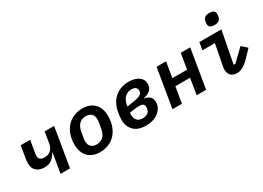

<svg xmlns="http://www.w3.org/2000/svg" viewBox="-17 -1476 3034 2215"><g transform="rotate(-30 1500.0 -369.0)"><path d="M385 -259H380Q351 -205 313.5 -180.5Q276 -156 221 -156Q155 -156 115.5 -191Q76 -226 76 -288Q76 -304 77.5 -319.5Q79 -335 81 -351L109 -516H235L209 -365Q206 -348 205 -337Q204 -326 204 -315Q204 -287 223 -271.5Q242 -256 277 -256Q331 -256 362.5 -285.5Q394 -315 403 -366L428 -516H554L468 0H342Z M865 12Q814 12 773.5 -3.5Q733 -19 705.5 -48Q678 -77 663.5 -118Q649 -159 649 -209Q649 -283 670 -342Q691 -401 729 -442.5Q767 -484 819.5 -506Q872 -528 935 -528Q986 -528 1026.5 -512.5Q1067 -497 1094.5 -468Q1122 -439 1136.5 -398Q1151 -357 1151 -307Q1151 -233 1130 -174Q1109 -115 1071 -73.5Q1033 -32 980.5 -10Q928 12 865 12ZM874 -85Q930 -85 963.5 -118.5Q997 -152 1008 -214L1020 -285Q1022 -297 1023.5 -309Q1025 -321 1025 -330Q1025 -381 998.5 -406Q972 -431 926 -431Q870 -431 836.5 -397.5Q803 -364 792 -302L780 -231Q778 -219 776.5 -207Q775 -195 775 -186Q775 -135 801.5 -110Q828 -85 874 -85Z M1478 12Q1371 12 1316.5 -43.5Q1262 -99 1262 -189Q1262 -209 1265 -232Q1268 -255 1273 -285Q1282 -340 1305.5 -385Q1329 -430 1364 -461.5Q1399 -493 1446 -510.5Q1493 -528 1550 -528Q1635 -528 1684 -492.5Q1733 -457 1733 -397Q1733 -346 1700.5 -316.5Q1668 -287 1612 -276L1611 -272Q1659 -264 1684.5 -238.5Q1710 -213 1710 -168Q1710 -128 1692 -95Q1674 -62 1642.5 -38Q1611 -14 1569 -1Q1527 12 1478 12ZM1484 -80Q1526 -80 1552 -98.5Q1578 -117 1583 -152Q1584 -157 1584.5 -162.5Q1585 -168 1585 -175Q1585 -225 1520 -225Q1503 -225 1480 -223Q1457 -221 1423 -216L1388 -210Q1387 -205 1386.5 -198Q1386 -191 1386 -183Q1386 -135 1411.5 -107.5Q1437 -80 1484 -80ZM1447 -294Q1493 -300 1523 -307Q1553 -314 1571 -322.5Q1589 -331 1596.5 -341.5Q1604 -352 1607 -365Q1609 -375 1609 -382Q1609 -404 1591 -420Q1573 -436 1535 -436Q1482 -436 1447 -401Q1412 -366 1401 -303L1399 -287Z M1919 -516H2045L2011 -311H2207L2241 -516H2367L2281 0H2155L2190 -213H1994L1959 0H1833Z M2740 -598Q2698 -598 2681.5 -614Q2665 -630 2665 -653Q2665 -658 2666 -666Q2667 -674 2669 -688Q2674 -717 2693.5 -733.5Q2713 -750 2755 -750Q2797 -750 2813.5 -734Q2830 -718 2830 -695Q2830 -690 2829 -682Q2828 -674 2826 -660Q2821 -631 2801.5 -614.5Q2782 -598 2740 -598ZM2690 12Q2636 12 2608 -16.5Q2580 -45 2580 -93Q2580 -107 2582 -122Q2584 -137 2589 -161L2638 -416H2472L2489 -516H2782L2701 -94L2720 -88L2877 -239L2947 -176L2877 -102Q2821 -42 2778.5 -15Q2736 12 2690 12Z"/></g></svg>

Font: IBM Plex Mono SemiBold
Style: Italic
Weight: 600
Italic angle: -9°
Monospace: yes
Designer: Mike Abbink, Paul van der Laan, Pieter van Rosmalen
Foundry: Bold Monday
Version: Version 2.3